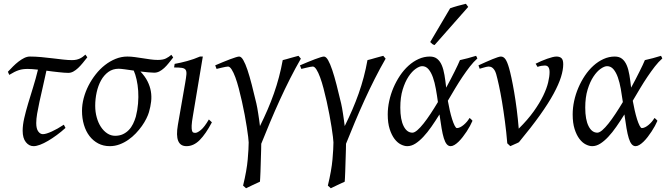

<svg xmlns="http://www.w3.org/2000/svg" viewBox="-20 -758 3545 1022"><path d="M328.6 -77.1Q306.2 -56.6 282.2 -39.1Q258.3 -21.5 235.8 -8.3Q213.4 4.9 193.4 12.5Q173.3 20 158.7 20Q134.8 20 117.7 -1.2Q100.6 -22.5 100.6 -62Q100.6 -92.3 108.9 -128.7Q117.2 -165 129.6 -206.5Q142.1 -248 156.2 -293.5Q170.4 -338.9 182.1 -387.2Q165.5 -389.2 151.6 -390.1Q137.7 -391.1 127.4 -391.1Q113.8 -391.1 102.5 -389.6Q91.3 -388.2 80.1 -384.5Q68.8 -380.9 56.6 -374.8Q44.4 -368.7 29.3 -359.4L22 -376Q34.7 -389.6 49.1 -404.1Q63.5 -418.5 78.6 -430.2Q93.8 -441.9 109.1 -449.5Q124.5 -457 139.2 -457Q168 -457 199.5 -454.1Q231 -451.2 260.7 -447.5Q290.5 -443.8 317.1 -440.9Q343.8 -438 362.8 -438Q376.5 -438 387.2 -440.4Q397.9 -442.9 406.2 -447Q414.6 -451.2 421.4 -456.3Q428.2 -461.4 434.6 -467.3L444.8 -453.1Q432.6 -437.5 420.4 -422.6Q408.2 -407.7 395.8 -396Q383.3 -384.3 370.4 -377.2Q357.4 -370.1 343.8 -370.1Q334 -370.1 320.8 -371.1Q307.6 -372.1 292.5 -373.8Q277.3 -375.5 260.5 -377.4Q243.7 -379.4 227.1 -381.8Q217.3 -335 207.5 -293.5Q197.8 -252 190.2 -216.8Q182.6 -181.6 177.7 -153.1Q172.9 -124.5 172.9 -103Q172.9 -72.8 183.6 -58.3Q194.3 -43.9 208 -43.9Q216.8 -43.9 228.8 -47.6Q240.7 -51.3 255.4 -57.9Q270 -64.5 286.4 -73.7Q302.7 -83 319.8 -94.2L328.6 -77.1Z M677.2 -406.2Q675.3 -406.2 678.2 -404.8Q677.2 -405.8 677.2 -406.2ZM703.1 -137.2Q711.9 -171.4 714.8 -206.5Q717.8 -241.7 715.6 -274.2Q713.4 -306.6 707 -334.7Q700.7 -362.8 691.9 -382.3Q665 -386.2 643.1 -389.2Q621.1 -392.1 611.8 -392.1Q580.1 -392.1 556.6 -375Q533.2 -357.9 517.8 -330.1Q502.4 -302.2 494.6 -266.8Q486.8 -231.4 486.8 -194.8Q486.8 -162.1 494.9 -133.1Q502.9 -104 517.3 -82.3Q531.7 -60.5 551 -47.9Q570.3 -35.2 592.8 -35.2Q616.2 -35.2 634 -43.5Q651.9 -51.8 665.5 -65.9Q679.2 -80.1 688.2 -98.6Q697.3 -117.2 703.1 -137.2ZM901.9 -452.1Q889.6 -436.5 877.9 -421.9Q866.2 -407.2 854 -396Q841.8 -384.8 828.6 -377.9Q815.4 -371.1 800.8 -371.1Q788.1 -371.1 768.8 -373Q749.5 -375 727.5 -377.4Q752 -351.6 765.1 -325.4Q778.3 -299.3 783 -272.2Q787.6 -245.1 784.4 -217.3Q781.2 -189.5 772.9 -161.1Q768.6 -146 759 -126.7Q749.5 -107.4 735.4 -87.4Q721.2 -67.4 702.9 -48.1Q684.6 -28.8 662.8 -13.7Q641.1 1.5 616.2 10.7Q591.3 20 564.5 20Q530.3 20 502.9 5.6Q475.6 -8.8 456.3 -33.9Q437 -59.1 426.8 -93.5Q416.5 -127.9 416.5 -168Q416.5 -201.2 425.5 -235.6Q434.6 -270 450.9 -302Q467.3 -334 489.5 -362.3Q511.7 -390.6 538.6 -411.6Q565.4 -432.6 595.7 -444.8Q626 -457 657.7 -457Q677.2 -457 698 -454.1Q718.8 -451.2 739.5 -448Q760.3 -444.8 780.5 -441.9Q800.8 -439 819.8 -439Q847.7 -439 863.5 -447Q879.4 -455.1 892.1 -466.3L901.9 -452.1Z M1107.9 -106.9Q1075.2 -44.9 1043 -12.5Q1010.7 20 972.7 20Q907.2 20 926.8 -92.8L965.8 -316.9Q970.7 -345.2 972.2 -361.8Q973.6 -378.4 968 -386.5Q962.4 -394.5 948 -396.7Q933.6 -398.9 906.7 -398.9L909.7 -418Q940.4 -423.3 976.3 -433.1Q1012.2 -442.9 1044.4 -457H1059.6L1006.8 -141.1Q1001 -108.4 1000.2 -90.3Q999.5 -72.3 1001.7 -63.5Q1003.9 -54.7 1008.8 -52.7Q1013.7 -50.8 1019.5 -50.8Q1030.8 -50.8 1049.6 -66.4Q1068.4 -82 1091.8 -122.1L1107.9 -106.9Z M1581.5 -445.8Q1552.2 -395 1523.9 -339.1Q1495.6 -283.2 1469 -224.9Q1442.4 -166.5 1417.7 -107.7Q1393.1 -48.8 1370.6 7.3Q1370.6 19.5 1370.1 37.6Q1369.6 55.7 1368.9 75.9Q1368.2 96.2 1367.7 117.2Q1367.2 138.2 1366.5 156.5Q1365.7 174.8 1365 189Q1364.3 203.1 1363.8 209Q1346.7 217.3 1325.9 226.6Q1305.2 235.8 1289.6 244.1Q1286.6 241.2 1283.2 238Q1279.8 234.9 1273.9 230Q1293.5 149.4 1298.6 90.6Q1303.7 31.7 1303.7 0Q1303.7 -7.8 1301 -29.5Q1298.3 -51.3 1293.7 -81.3Q1289.1 -111.3 1282.5 -146.7Q1275.9 -182.1 1267.8 -218Q1259.8 -253.9 1251 -287.4Q1242.2 -320.8 1232.7 -346.7Q1223.1 -372.6 1213.1 -388.2Q1203.1 -403.8 1193.8 -403.8Q1189.5 -403.8 1179.4 -401.9Q1169.4 -399.9 1159.2 -397.5Q1148.9 -395 1140.9 -393.1Q1132.8 -391.1 1132.8 -391.1L1125.5 -410.2Q1146 -418.9 1166.5 -427.5Q1187 -436 1204.6 -442.6Q1222.2 -449.2 1234.9 -453.1Q1247.6 -457 1252.9 -457Q1264.2 -457 1275.1 -438Q1286.1 -418.9 1297.4 -385.5Q1308.6 -352.1 1320.3 -306.4Q1332 -260.7 1344.7 -207Q1347.2 -196.8 1349.6 -182.9Q1352.1 -168.9 1354.5 -153.1Q1356.9 -137.2 1359.4 -120.4Q1361.8 -103.5 1363.8 -86.9Q1385.7 -131.3 1404.3 -174.3Q1422.9 -217.3 1438 -260.3Q1453.1 -303.2 1464.8 -347.4Q1476.6 -391.6 1484.9 -438Q1493.7 -439.9 1504.6 -443.1Q1515.6 -446.3 1526.9 -449.5Q1538.1 -452.6 1549.1 -455.6Q1560.1 -458.5 1568.8 -460.9L1581.5 -445.8Z M2032.7 -445.8Q2003.4 -395 1975.1 -339.1Q1946.8 -283.2 1920.2 -224.9Q1893.6 -166.5 1868.9 -107.7Q1844.2 -48.8 1821.8 7.3Q1821.8 19.5 1821.3 37.6Q1820.8 55.7 1820.1 75.9Q1819.3 96.2 1818.8 117.2Q1818.4 138.2 1817.6 156.5Q1816.9 174.8 1816.2 189Q1815.4 203.1 1814.9 209Q1797.9 217.3 1777.1 226.6Q1756.3 235.8 1740.7 244.1Q1737.8 241.2 1734.4 238Q1731 234.9 1725.1 230Q1744.6 149.4 1749.8 90.6Q1754.9 31.7 1754.9 0Q1754.9 -7.8 1752.2 -29.5Q1749.5 -51.3 1744.9 -81.3Q1740.2 -111.3 1733.6 -146.7Q1727.1 -182.1 1719 -218Q1710.9 -253.9 1702.1 -287.4Q1693.4 -320.8 1683.8 -346.7Q1674.3 -372.6 1664.3 -388.2Q1654.3 -403.8 1645 -403.8Q1640.6 -403.8 1630.6 -401.9Q1620.6 -399.9 1610.4 -397.5Q1600.1 -395 1592 -393.1Q1584 -391.1 1584 -391.1L1576.7 -410.2Q1597.2 -418.9 1617.7 -427.5Q1638.2 -436 1655.8 -442.6Q1673.3 -449.2 1686 -453.1Q1698.7 -457 1704.1 -457Q1715.3 -457 1726.3 -438Q1737.3 -418.9 1748.5 -385.5Q1759.8 -352.1 1771.5 -306.4Q1783.2 -260.7 1795.9 -207Q1798.3 -196.8 1800.8 -182.9Q1803.2 -168.9 1805.7 -153.1Q1808.1 -137.2 1810.5 -120.4Q1813 -103.5 1814.9 -86.9Q1836.9 -131.3 1855.5 -174.3Q1874 -217.3 1889.2 -260.3Q1904.3 -303.2 1916 -347.4Q1927.7 -391.6 1936 -438Q1944.8 -439.9 1955.8 -443.1Q1966.8 -446.3 1978 -449.5Q1989.3 -452.6 2000.2 -455.6Q2011.2 -458.5 2020 -460.9L2032.7 -445.8Z M2175.3 -51.8Q2186 -51.8 2201.4 -64.9Q2216.8 -78.1 2234.6 -100.6Q2252.4 -123 2272 -152.6Q2291.5 -182.1 2311 -214.8Q2306.2 -250.5 2300 -284.9Q2293.9 -319.3 2284.4 -346.2Q2274.9 -373 2261 -389.4Q2247.1 -405.8 2227.1 -405.8Q2212.9 -405.8 2192.9 -391.8Q2172.9 -377.9 2154.5 -350.3Q2136.2 -322.8 2123.5 -281.5Q2110.8 -240.2 2110.8 -185.1Q2110.8 -121.6 2128.4 -86.7Q2146 -51.8 2175.3 -51.8ZM2521 -446.8Q2501 -429.2 2481.4 -404.1Q2461.9 -378.9 2442.1 -349.6Q2422.4 -320.3 2402.8 -287.6Q2383.3 -254.9 2363.8 -221.7Q2368.2 -196.8 2374 -170.9Q2379.9 -145 2386.5 -124Q2393.1 -103 2399.9 -89.6Q2406.7 -76.2 2412.1 -76.2Q2419.9 -76.2 2429.4 -80.8Q2439 -85.4 2448.2 -93.3Q2457.5 -101.1 2465.6 -110.6Q2473.6 -120.1 2479 -129.9Q2485.4 -126 2488.3 -122.6Q2491.2 -119.1 2495.1 -115.2Q2489.7 -102.5 2481.7 -87.6Q2473.6 -72.8 2463.9 -57.9Q2454.1 -43 2443.1 -28.8Q2432.1 -14.6 2421.1 -3.9Q2410.2 6.8 2399.2 13.4Q2388.2 20 2378.9 20Q2366.7 20 2357.9 9.5Q2349.1 -1 2342.5 -22.2Q2335.9 -43.5 2330.6 -75.2Q2325.2 -106.9 2319.3 -148.9Q2297.9 -114.3 2276.4 -83.5Q2254.9 -52.7 2233.4 -29.8Q2211.9 -6.8 2190.7 6.6Q2169.4 20 2147.9 20Q2131.8 20 2113.5 10.7Q2095.2 1.5 2079.8 -18.8Q2064.5 -39.1 2054.2 -71Q2043.9 -103 2043.9 -148.9Q2043.9 -184.1 2051.8 -220.5Q2059.6 -256.8 2074.2 -291Q2088.9 -325.2 2109.1 -355.5Q2129.4 -385.7 2154.3 -408.2Q2179.2 -430.7 2208 -443.8Q2236.8 -457 2268.1 -457Q2292 -457 2307.1 -444.8Q2322.3 -432.6 2331.5 -410.9Q2340.8 -389.2 2345.9 -358.6Q2351.1 -328.1 2355 -291.5Q2367.7 -314.5 2378.9 -336.2Q2390.1 -357.9 2399.7 -377Q2409.2 -396 2416.5 -411.6Q2423.8 -427.2 2428.2 -438Q2449.2 -442.4 2470.2 -448.2Q2491.2 -454.1 2514.2 -460.9Q2517.1 -455.6 2518.3 -452.9Q2519.5 -450.2 2521 -446.8ZM2293 -518.1Q2285.6 -520.5 2281.5 -523.4Q2277.3 -526.4 2270 -534.2L2376 -713.9Q2383.8 -716.8 2394.5 -720.2Q2405.3 -723.6 2416.7 -726.8Q2428.2 -730 2439.7 -732.7Q2451.2 -735.4 2460 -737.8L2472.2 -721.2Z M2978 -416Q2978 -386.2 2966.1 -347.9Q2954.1 -309.6 2926.8 -259Q2899.4 -208.5 2854 -144.8Q2808.6 -81.1 2742.2 -1Q2737.8 1.5 2731.9 4.2Q2726.1 6.8 2719.7 9.5Q2713.4 12.2 2707.3 15.1Q2701.2 18.1 2696.3 20L2680.2 4.9Q2675.3 -55.2 2667.7 -111.8Q2660.2 -168.5 2652.1 -217Q2644 -265.6 2635.7 -303.5Q2627.4 -341.3 2621.1 -363.8Q2617.2 -377 2612.1 -384.8Q2606.9 -392.6 2601.3 -397Q2595.7 -401.4 2590.1 -402.6Q2584.5 -403.8 2580.1 -403.8Q2575.7 -403.8 2567.9 -401.9Q2560.1 -399.9 2552.5 -397.7Q2544.9 -395.5 2539.1 -393.8Q2533.2 -392.1 2533.2 -392.1L2526.9 -410.2Q2547.4 -419.4 2566.4 -428Q2585.4 -436.5 2601.1 -442.9Q2616.7 -449.2 2628.4 -453.1Q2640.1 -457 2646 -457Q2660.2 -457 2670.2 -443.1Q2680.2 -429.2 2689.9 -395Q2695.3 -376.5 2702.4 -343.5Q2709.5 -310.5 2716.8 -268.1Q2724.1 -225.6 2730.5 -175.8Q2736.8 -126 2741.2 -73.2Q2789.1 -120.6 2820.8 -165Q2852.5 -209.5 2871.3 -248.3Q2890.1 -287.1 2897.7 -319.1Q2905.3 -351.1 2905.3 -374Q2905.3 -391.1 2899.4 -400.1Q2893.6 -409.2 2879.9 -409.2Q2871.6 -409.2 2861.6 -407.5Q2851.6 -405.8 2841.3 -401.9L2831.1 -418.9Q2845.2 -426.3 2861.3 -433.1Q2877.4 -439.9 2892.6 -445.3Q2907.7 -450.7 2920.7 -453.9Q2933.6 -457 2941.9 -457Q2959.5 -457 2968.8 -448.2Q2978 -439.5 2978 -416Z M3159.7 -51.8Q3170.4 -51.8 3185.8 -64.9Q3201.2 -78.1 3219 -100.6Q3236.8 -123 3256.3 -152.6Q3275.9 -182.1 3295.4 -214.8Q3290.5 -250.5 3284.4 -284.9Q3278.3 -319.3 3268.8 -346.2Q3259.3 -373 3245.4 -389.4Q3231.4 -405.8 3211.4 -405.8Q3197.3 -405.8 3177.2 -391.8Q3157.2 -377.9 3138.9 -350.3Q3120.6 -322.8 3107.9 -281.5Q3095.2 -240.2 3095.2 -185.1Q3095.2 -121.6 3112.8 -86.7Q3130.4 -51.8 3159.7 -51.8ZM3505.4 -446.8Q3485.4 -429.2 3465.8 -404.1Q3446.3 -378.9 3426.5 -349.6Q3406.7 -320.3 3387.2 -287.6Q3367.7 -254.9 3348.1 -221.7Q3352.5 -196.8 3358.4 -170.9Q3364.3 -145 3370.8 -124Q3377.4 -103 3384.3 -89.6Q3391.1 -76.2 3396.5 -76.2Q3404.3 -76.2 3413.8 -80.8Q3423.3 -85.4 3432.6 -93.3Q3441.9 -101.1 3450 -110.6Q3458 -120.1 3463.4 -129.9Q3469.7 -126 3472.7 -122.6Q3475.6 -119.1 3479.5 -115.2Q3474.1 -102.5 3466.1 -87.6Q3458 -72.8 3448.2 -57.9Q3438.5 -43 3427.5 -28.8Q3416.5 -14.6 3405.5 -3.9Q3394.5 6.8 3383.5 13.4Q3372.6 20 3363.3 20Q3351.1 20 3342.3 9.5Q3333.5 -1 3326.9 -22.2Q3320.3 -43.5 3314.9 -75.2Q3309.6 -106.9 3303.7 -148.9Q3282.2 -114.3 3260.7 -83.5Q3239.3 -52.7 3217.8 -29.8Q3196.3 -6.8 3175 6.6Q3153.8 20 3132.3 20Q3116.2 20 3097.9 10.7Q3079.6 1.5 3064.2 -18.8Q3048.8 -39.1 3038.6 -71Q3028.3 -103 3028.3 -148.9Q3028.3 -184.1 3036.1 -220.5Q3043.9 -256.8 3058.6 -291Q3073.2 -325.2 3093.5 -355.5Q3113.8 -385.7 3138.7 -408.2Q3163.6 -430.7 3192.4 -443.8Q3221.2 -457 3252.4 -457Q3276.4 -457 3291.5 -444.8Q3306.6 -432.6 3315.9 -410.9Q3325.2 -389.2 3330.3 -358.6Q3335.4 -328.1 3339.4 -291.5Q3352.1 -314.5 3363.3 -336.2Q3374.5 -357.9 3384 -377Q3393.6 -396 3400.9 -411.6Q3408.2 -427.2 3412.6 -438Q3433.6 -442.4 3454.6 -448.2Q3475.6 -454.1 3498.5 -460.9Q3501.5 -455.6 3502.7 -452.9Q3503.9 -450.2 3505.4 -446.8Z"/></svg>

Font: Gentium
Style: Italic
Weight: 400
Italic angle: -7°
Designer: J. Victor Gaultney
Version: Version 1.02; 2005; OFL release